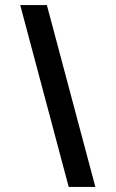

<svg xmlns="http://www.w3.org/2000/svg" viewBox="-20 -740 458 760"><path d="M165.5 -720 357.5 0H252L60 -720Z"/></svg>

Font: Manrope ExtraLight SemiBold
Style: Regular
Weight: 600
Version: Version 4.504